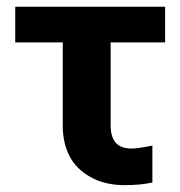

<svg xmlns="http://www.w3.org/2000/svg" viewBox="-20 -536 532 566"><path d="M165 -164.1V-411.1H24.9V-516.1H466.8V-411.1H306.2V-166Q306.2 -98.1 367.2 -98.1Q387.7 -98.1 429.2 -106.9V2Q394 9.8 348.1 9.8Q288.6 9.8 246.1 -14.4Q203.6 -38.6 184.3 -77.1Q165 -115.7 165 -164.1Z"/></svg>

Font: LT Superior
Style: Bold
Weight: 400
Designer: Daniel Lyons
Foundry: LyonsType
Version: Version 1.000